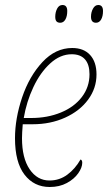

<svg xmlns="http://www.w3.org/2000/svg" viewBox="-20 -738 433 768"><path d="M40 -185Q40 -264 68.5 -348.5Q97 -433 149.5 -489.5Q202 -546 269 -546Q315 -546 340.5 -518Q366 -490 366 -440Q366 -385 332.5 -339.5Q299 -294 240.5 -267.5Q182 -241 111 -241H71Q68 -205 68 -185Q68 -106 98.5 -61Q129 -16 178 -16Q218 -16 249.5 -39.5Q281 -63 302 -100Q309 -98 309 -87Q309 -68 293 -45Q277 -22 247.5 -6Q218 10 179 10Q116 10 78 -39.5Q40 -89 40 -185ZM105 -266Q170 -266 223.5 -288Q277 -310 307.5 -350Q338 -390 338 -441Q338 -480 320 -500.5Q302 -521 267 -521Q221 -521 181 -484.5Q141 -448 113.5 -389.5Q86 -331 75 -266ZM201 -671Q201 -689 208.5 -703.5Q216 -718 230 -718Q249 -718 249 -694Q249 -673 241.5 -660Q234 -647 221 -647Q211 -647 206 -652.5Q201 -658 201 -671ZM344 -671Q344 -689 352 -703.5Q360 -718 373 -718Q392 -718 392 -694Q392 -673 384.5 -660Q377 -647 364 -647Q344 -647 344 -671Z"/></svg>

Font: Noto Serif NarrowThin
Style: Italic
Weight: 250
Width: 4
Italic angle: -12°
Designer: Monotype Design Team
Foundry: Monotype Imaging Inc.
Version: Version 1.001